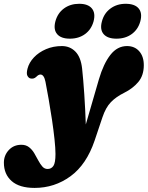

<svg xmlns="http://www.w3.org/2000/svg" viewBox="-130 -722 760 988"><path d="M379 -314Q402.5 -394 438 -439.5Q473.5 -485 523.5 -485Q563 -485 586.5 -458.2Q610 -431.5 610 -386.5Q610 -334 581.8 -300.2Q553.5 -266.5 509 -244.5Q467.5 -224 440.8 -196.5Q414 -169 397 -118L357 1Q315 125 232.8 185Q150.5 245 48 245Q-30 245 -70 209.8Q-110 174.5 -110 115Q-110 77.5 -84.8 50.2Q-59.5 23 -20 23Q3.5 23 19.5 35.5Q35.5 48 46.5 66.8Q57.5 85.5 67.2 104Q77 122.5 88 135Q99 147.5 115 147.5Q134 147.5 144.8 131.8Q155.5 116 155.5 70.5Q155.5 41.5 150.5 -5.5Q145.5 -52.5 137.5 -106.2Q129.5 -160 120.5 -211.2Q111.5 -262.5 104 -301Q96.5 -338.5 78 -338.5Q68 -338.5 56.5 -326.5Q43.5 -314 26 -318.5Q17.5 -320.5 11.2 -331.8Q5 -343 11.5 -368.5Q19.5 -400 44.5 -426.5Q69.5 -453 106.8 -469Q144 -485 188.5 -485Q230 -485 258 -456.5Q286 -428 292.5 -369.5Q298.5 -314.5 303.8 -235.8Q309 -157 311.5 -81.5ZM229.5 -523Q184 -523 164 -546.5Q144 -570 155 -612Q166.5 -654.5 199.2 -678.5Q232 -702.5 277.5 -702.5Q323 -702.5 342.8 -678.5Q362.5 -654.5 351.5 -612Q340 -570.5 307.8 -546.8Q275.5 -523 229.5 -523ZM469 -523Q423.5 -523 403.2 -546.5Q383 -570 394.5 -612Q405.5 -654 438.5 -678.2Q471.5 -702.5 516.5 -702.5Q563.5 -702.5 583.5 -678.5Q603.5 -654.5 592 -612Q580.5 -570.5 548 -546.8Q515.5 -523 469 -523Z"/></svg>

Font: Fraunces 9pt Soft Black
Style: Italic
Weight: 900
Italic angle: -16°
Version: Version 1.000;[b76b70a41]